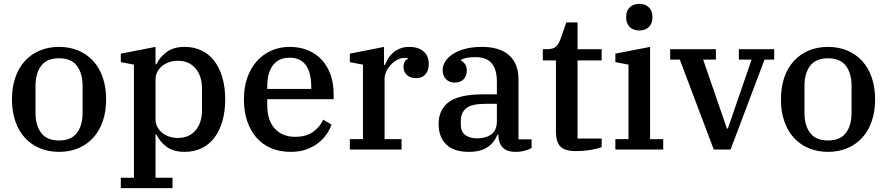

<svg xmlns="http://www.w3.org/2000/svg" viewBox="-20 -775 4597 995"><path d="M286 -47Q349 -47 378.5 -86Q408 -125 408 -190V-330Q408 -395 378.5 -434Q349 -473 286 -473Q223 -473 193.5 -434Q164 -395 164 -330V-190Q164 -125 193.5 -86Q223 -47 286 -47ZM286 12Q231 12 186 -7Q141 -26 109 -61Q77 -96 59.5 -146.5Q42 -197 42 -260Q42 -323 59.5 -373.5Q77 -424 109 -459Q141 -494 186 -513Q231 -532 286 -532Q341 -532 386 -513Q431 -494 463 -459Q495 -424 512.5 -373.5Q530 -323 530 -260Q530 -197 512.5 -146.5Q495 -96 463 -61Q431 -26 386 -7Q341 12 286 12Z M606 146H674V-440L606 -453V-497L786 -532V-442H791Q807 -478 843 -505Q879 -532 937 -532Q985 -532 1024 -513.5Q1063 -495 1090 -460Q1117 -425 1132 -374.5Q1147 -324 1147 -260Q1147 -196 1132 -145.5Q1117 -95 1090 -60Q1063 -25 1024 -6.5Q985 12 937 12Q878 12 842.5 -15Q807 -42 791 -78H786V146H874V200H606ZM902 -60Q959 -60 993 -99Q1027 -138 1027 -207V-313Q1027 -382 993 -421Q959 -460 902 -460Q879 -460 858.5 -453.5Q838 -447 821.5 -434Q805 -421 795.5 -403Q786 -385 786 -362V-158Q786 -135 795.5 -117Q805 -99 821.5 -86Q838 -73 858.5 -66.5Q879 -60 902 -60Z M1487 12Q1429 12 1384 -7.5Q1339 -27 1308 -63Q1277 -99 1260.5 -149Q1244 -199 1244 -260Q1244 -322 1261.5 -372Q1279 -422 1310.5 -457.5Q1342 -493 1385.5 -512.5Q1429 -532 1481 -532Q1534 -532 1576 -514.5Q1618 -497 1647.5 -465Q1677 -433 1693 -388Q1709 -343 1709 -288V-261H1365V-229Q1365 -151 1404 -108.5Q1443 -66 1509 -66Q1567 -66 1602.5 -91.5Q1638 -117 1655 -155L1698 -129Q1689 -103 1671.5 -78Q1654 -53 1628 -33Q1602 -13 1567 -0.5Q1532 12 1487 12ZM1365 -314H1593V-325Q1593 -397 1565.5 -436.5Q1538 -476 1481 -476Q1425 -476 1395 -437.5Q1365 -399 1365 -327Z M1793 -54H1861V-440L1793 -453V-497L1970 -532V-439H1975Q1982 -457 1992.5 -473.5Q2003 -490 2018.5 -503Q2034 -516 2054.5 -524Q2075 -532 2101 -532Q2147 -532 2174.5 -509Q2202 -486 2202 -443Q2202 -409 2184.5 -389.5Q2167 -370 2137 -370Q2106 -370 2088.5 -386.5Q2071 -403 2071 -428Q2071 -445 2078 -456.5Q2085 -468 2095 -470V-473Q2092 -474 2088 -474.5Q2084 -475 2076 -475Q2057 -475 2038.5 -465Q2020 -455 2005.5 -439.5Q1991 -424 1982 -404.5Q1973 -385 1973 -366V-54H2061V0H1793Z M2410 12Q2332 12 2292.5 -26.5Q2253 -65 2253 -132Q2253 -208 2307 -247Q2361 -286 2483 -286H2555V-354Q2555 -415 2528 -447Q2501 -479 2443 -479Q2394 -479 2369 -465V-461Q2380 -456 2389.5 -443.5Q2399 -431 2399 -409Q2399 -381 2382.5 -364Q2366 -347 2335 -347Q2309 -347 2291.5 -364.5Q2274 -382 2274 -412Q2274 -435 2287.5 -456.5Q2301 -478 2327 -495Q2353 -512 2390.5 -522Q2428 -532 2477 -532Q2571 -532 2619 -488Q2667 -444 2667 -365V-53H2735V-8Q2721 0 2699 6Q2677 12 2652 12Q2606 12 2584.5 -11.5Q2563 -35 2563 -72V-77H2558Q2551 -60 2540 -44.5Q2529 -29 2511.5 -16Q2494 -3 2469 4.5Q2444 12 2410 12ZM2454 -58Q2498 -58 2526.5 -79Q2555 -100 2555 -148V-237H2495Q2424 -237 2396 -214Q2368 -191 2368 -148V-129Q2368 -93 2391 -75.5Q2414 -58 2454 -58Z M2964 8Q2907 8 2884 -16Q2861 -40 2861 -92V-462H2793V-520H2810Q2847 -520 2861 -533Q2875 -546 2884 -571L2915 -659H2973V-520H3098V-462H2973V-57H3098V-13Q3081 -5 3043.5 1.5Q3006 8 2964 8Z M3293 -617Q3261 -617 3243 -635.5Q3225 -654 3225 -683V-689Q3225 -718 3243 -736.5Q3261 -755 3293 -755Q3325 -755 3343 -736.5Q3361 -718 3361 -689V-683Q3361 -654 3343 -635.5Q3325 -617 3293 -617ZM3169 -54H3237V-440L3169 -453V-497L3349 -532V-54H3417V0H3169Z M3503 -466H3453V-520H3690V-466H3624L3747 -109H3752L3875 -466H3809V-520H3992V-466H3942L3766 0H3679Z M4271 -47Q4334 -47 4363.5 -86Q4393 -125 4393 -190V-330Q4393 -395 4363.5 -434Q4334 -473 4271 -473Q4208 -473 4178.5 -434Q4149 -395 4149 -330V-190Q4149 -125 4178.5 -86Q4208 -47 4271 -47ZM4271 12Q4216 12 4171 -7Q4126 -26 4094 -61Q4062 -96 4044.5 -146.5Q4027 -197 4027 -260Q4027 -323 4044.5 -373.5Q4062 -424 4094 -459Q4126 -494 4171 -513Q4216 -532 4271 -532Q4326 -532 4371 -513Q4416 -494 4448 -459Q4480 -424 4497.5 -373.5Q4515 -323 4515 -260Q4515 -197 4497.5 -146.5Q4480 -96 4448 -61Q4416 -26 4371 -7Q4326 12 4271 12Z"/></svg>

Font: IBM Plex Serif Medm
Style: Regular
Weight: 500
Designer: Mike Abbink, Paul van der Laan, Pieter van Rosmalen
Foundry: Bold Monday
Version: Version 3.001